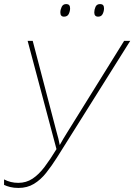

<svg xmlns="http://www.w3.org/2000/svg" viewBox="-29 -915 661 945"><path d="M62 10Q39 10 21 5.5Q3 1 -9 -5V-32Q23 -15 61 -15Q100 -15 131 -35.5Q162 -56 190 -93Q218 -130 249 -181L107 -714H132L249 -267Q254 -250 258.5 -232Q263 -214 265 -201Q272 -214 283 -232.5Q294 -251 303 -265L582 -714H612L251 -139Q225 -98 198 -64Q171 -30 138 -10Q105 10 62 10ZM454 -833Q435 -833 435 -854Q435 -867 441 -881Q447 -895 464 -895Q483 -895 483 -874Q483 -860 476.5 -846.5Q470 -833 454 -833ZM286 -833Q268 -833 268 -854Q268 -867 274.5 -881Q281 -895 297 -895Q316 -895 316 -874Q316 -860 309.5 -846.5Q303 -833 286 -833Z"/></svg>

Font: Noto Sans Disp Thin
Style: Italic
Weight: 100
Italic angle: -12°
Designer: Monotype Design Team
Foundry: Monotype Imaging Inc.
Version: Version 2.000;GOOG;noto-source:20170915:90ef993387c0